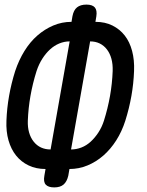

<svg xmlns="http://www.w3.org/2000/svg" viewBox="-20 -790 640 835"><path d="M216 25Q190 25 179 13Q168 1 173 -26L178 -55Q137 -55 104.5 -70.5Q72 -86 50 -113.5Q28 -141 17 -179.5Q6 -218 8 -265Q10 -319 19.5 -373Q29 -427 46 -481Q62 -529 86.5 -568.5Q111 -608 142.5 -635.5Q174 -663 211.5 -679Q249 -695 291 -695L295 -719Q300 -746 315 -758Q330 -770 356 -770Q382 -770 392.5 -757.5Q403 -745 399 -719L395 -695Q437 -695 469 -679Q501 -663 522.5 -635.5Q544 -608 554.5 -568.5Q565 -529 563 -481Q561 -427 551.5 -373Q542 -319 525 -265Q510 -218 485.5 -179.5Q461 -141 429.5 -113.5Q398 -86 360.5 -70.5Q323 -55 282 -55L277 -26Q271 0 256.5 12.5Q242 25 216 25ZM200 -140 283 -610Q260 -610 238 -601Q216 -592 197.5 -575Q179 -558 164 -534.5Q149 -511 139 -481Q122 -427 112.5 -373Q103 -319 101 -265Q100 -237 106.5 -214Q113 -191 126.5 -174Q140 -157 158.5 -148.5Q177 -140 200 -140ZM372 -610 289 -140Q312 -140 334 -148.5Q356 -157 374.5 -174Q393 -191 408 -214Q423 -237 432 -265Q449 -319 458.5 -373Q468 -427 470 -481Q471 -511 464.5 -534.5Q458 -558 445 -575Q432 -592 413.5 -601Q395 -610 372 -610Z"/></svg>

Font: Maple Mono Medium
Style: Italic
Weight: 500
Italic angle: -10°
Monospace: yes
Designer: subframe7536
Version: Version 7.000